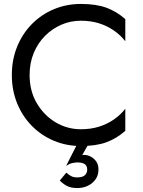

<svg xmlns="http://www.w3.org/2000/svg" viewBox="-20 -730 725 973"><path d="M130 -350Q130 -411 151 -461.5Q172 -512 208.5 -548.5Q245 -585 291.5 -605Q338 -625 390 -625Q440 -625 481.5 -612Q523 -599 557 -575.5Q591 -552 615 -521V-633Q571 -672 519 -691Q467 -710 390 -710Q317 -710 253.5 -683.5Q190 -657 142 -608.5Q94 -560 67 -494Q40 -428 40 -350Q40 -272 67 -206Q94 -140 142 -91.5Q190 -43 253.5 -16.5Q317 10 390 10Q467 10 519 -9Q571 -28 615 -67V-179Q591 -148 557 -124.5Q523 -101 481.5 -88Q440 -75 390 -75Q321 -75 262 -110Q203 -145 166.5 -207Q130 -269 130 -350ZM400 -57 315 111 396 57 461 -57ZM479 129Q479 104 467.5 88Q456 72 439.5 63.5Q423 55 406 55Q396 55 385.5 57Q375 59 355 71L315 111Q332 99 348.5 96Q365 93 372 93Q389 93 400 97Q411 101 416.5 109Q422 117 422 129ZM479 129H422Q422 147 410 158Q398 169 372 169Q353 169 341.5 163Q330 157 316 145L283 185Q304 206 324 214.5Q344 223 372 223Q400 223 424 212Q448 201 463.5 180Q479 159 479 129Z"/></svg>

Font: Jost* Book
Style: Regular
Weight: 400
Version: Version 3.000